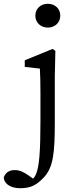

<svg xmlns="http://www.w3.org/2000/svg" viewBox="-101 -746 396 1016"><path d="M6 250C65 250 93 231 127 197C182 142 189 63 189 -103V-342L192 -477L177 -487L30 -427V-392L110 -383C112 -343 113 -312 113 -257V-103C113 51 107 131 91 172C76 210 53 216 25 216L27 236L96 215L51 183C24 164 3 154 -23 154C-52 154 -72 167 -81 193C-81 219 -54 250 6 250ZM152 -600C189 -600 218 -626 218 -663C218 -701 189 -726 152 -726C115 -726 86 -701 86 -663C86 -626 115 -600 152 -600Z"/></svg>

Font: Source Serif Variable
Style: Regular
Weight: 389
Designer: Frank Grießhammer
Foundry: Adobe Systems Incorporated
Version: Version 3.001;hotconv 1.0.111;makeotfexe 2.5.65597